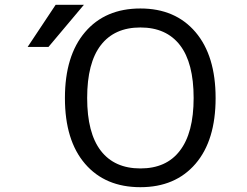

<svg xmlns="http://www.w3.org/2000/svg" viewBox="-20 -778 1040 810"><path d="M572.3 11.7Q423.8 11.7 338.9 -86.9Q253.9 -185.5 253.9 -364.3Q253.9 -543 338.9 -642.6Q423.8 -742.2 572.3 -742.2Q719.7 -742.2 804.7 -642.6Q889.6 -543 889.6 -364.3Q889.6 -185.5 804.7 -86.9Q719.7 11.7 572.3 11.7ZM214.8 -757.8H334L184.6 -580.1H96.7ZM738.3 -141.6Q796.9 -216.8 796.9 -364.7Q796.9 -512.7 739.3 -587.4Q681.6 -662.1 572.3 -662.1Q462.9 -662.1 405.3 -587.4Q347.7 -512.7 347.7 -364.7Q347.7 -216.8 405.3 -142.1Q462.9 -67.4 572.3 -67.4Q681.6 -67.4 738.3 -141.6Z"/></svg>

Font: Gen Shin Gothic Monospace Regular
Style: Regular
Weight: 400
Designer: [Source Han Sans]
Ryoko NISHIZUKA  (kana & ideographs); Paul D. Hunt (Latin, Greek & Cyrillic); Wenlong ZHANG  (bopomofo
Version: Version 1.002.20150607